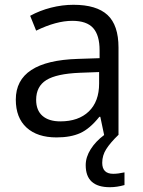

<svg xmlns="http://www.w3.org/2000/svg" viewBox="-20 -564 596 802"><path d="M415 0 399 -76H395Q355 -26 315 -8Q275 10 216 10Q136 10 91 -31Q46 -72 46 -148Q46 -310 305 -318L396 -321V-354Q396 -417 369 -447Q342 -477 282 -477Q215 -477 131 -436L106 -498Q146 -520 193 -532Q240 -544 287 -544Q383 -544 429 -501.5Q475 -459 475 -365V0ZM232 -57Q308 -57 351 -98.5Q394 -140 394 -215V-263L313 -260Q216 -256 173.5 -229.5Q131 -203 131 -147Q131 -103 157.5 -80Q184 -57 232 -57ZM407 116Q407 162 453 162Q473 162 500 156V209Q468 218 439 218Q338 218 338 126Q338 92 359 59Q380 26 415 0H474Q441 32 424 58.5Q407 85 407 116Z"/></svg>

Font: Stephens Clock
Style: Regular
Weight: 400
Designer: Peter Wiegel (catfonts.de) with slight modifications by DT1.org
Version: Version 0.9.1